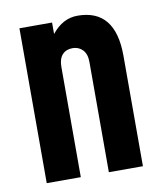

<svg xmlns="http://www.w3.org/2000/svg" viewBox="-67 -591 542 645"><g transform="rotate(-10 204.5 -268.0)"><path d="M41 -528.3H152.3V-489.3Q189.5 -536.1 240.2 -536.1Q369.1 -536.1 369.1 -377V0H252.9V-376Q252.9 -403.3 239.3 -417.5Q225.6 -431.6 205.1 -431.6Q182.6 -431.6 169.9 -417.5Q157.2 -403.3 157.2 -376V0H41Z"/></g></svg>

Font: Altinn-DIN Condensed
Style: DINCondensed-Bold
Weight: 700
Width: 3
Designer: Charles Nix
Foundry: Altinn
Version: Version 2.00